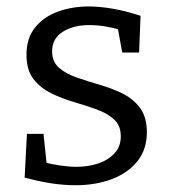

<svg xmlns="http://www.w3.org/2000/svg" viewBox="-20 -557 530 587"><path d="M139.3 -400Q139.3 -368.3 160.2 -350Q181 -331.7 214 -320.2Q247 -308.7 284.2 -298Q321.3 -287.3 354.3 -271.2Q387.3 -255 408.2 -227Q429 -199 429 -152.7Q429 -100.3 400.2 -64.2Q371.3 -28 321.8 -9.3Q272.3 9.3 210.7 9.3Q173.7 9.3 135 3.2Q96.3 -3 55.3 -14L62.3 -147.7H113L123.3 -49.7L114 -61Q137.3 -55 164.3 -51Q191.3 -47 213.7 -47Q249.7 -47 280.5 -57.3Q311.3 -67.7 330.3 -88.5Q349.3 -109.3 349.3 -140.3Q349.3 -173.3 328.5 -192.2Q307.7 -211 274.7 -222.8Q241.7 -234.7 205.2 -245.3Q168.7 -256 135.7 -272.3Q102.7 -288.7 81.8 -316Q61 -343.3 61 -389.7Q61 -440.7 87.5 -473.3Q114 -506 157.7 -521.7Q201.3 -537.3 251.3 -537.3Q285 -537.3 325.8 -530.2Q366.7 -523 409.7 -508.7L405.3 -396.3H353.7L338.7 -478.7L351.3 -464.7Q299 -480.3 253.3 -480.3Q204 -480.3 171.7 -459.7Q139.3 -439 139.3 -400Z"/></svg>

Font: Bitter Thin
Style: Regular
Weight: 100
Designer: Sol Matas, and Bitter project Authors
Foundry: Sol Matas
Version: Version 2.002